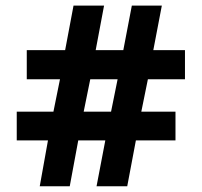

<svg xmlns="http://www.w3.org/2000/svg" viewBox="-20 -652 706 672"><path d="M391.6 -374.5 368.7 -261.2H272.9L295.9 -374.5ZM627.4 -476.6H516.6L546.4 -632.3H441.4L411.6 -476.6H314.9L344.2 -632.3H237.3L208 -476.6H73.7V-374.5H189.9L167 -261.2H38.6V-160.6H147.9L119.1 0H224.1L253.9 -160.6H348.6L317.9 0H425.3L455.6 -160.6H594.2V-261.2H474.6L497.6 -374.5H627.4Z"/></svg>

Font: Noto Reveo Sans
Style: Bold
Weight: 700
Designer: Monotype Design team
Foundry: Monotype Imaging Inc.
Version: Version 1.04